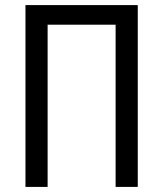

<svg xmlns="http://www.w3.org/2000/svg" viewBox="-20 -734 649 754"><path d="M167 0V-637H434V0H521V-714H80V0Z"/></svg>

Font: Noto Sans Display SemiCondensed
Style: Regular
Weight: 400
Width: 4
Designer: Monotype Design team
Foundry: Monotype Imaging Inc.
Version: 1.000